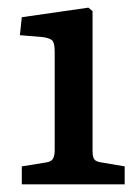

<svg xmlns="http://www.w3.org/2000/svg" viewBox="-20 -856 367 502"><path d="M37 -374V-421L99 -431Q114 -433 118.5 -441Q123 -449 123 -463V-720Q123 -741 118 -748.5Q113 -756 92 -759L32 -764L37 -811L211 -836L222 -827V-461Q222 -446 226.5 -439.5Q231 -433 247 -431L306 -421V-374Z"/></svg>

Font: Literata 12pt Medium
Style: Regular
Weight: 500
Designer: Latin by Veronika Burian and Jose Scaglione. Greek by Irene Vlachou. Cyrillic by Vera Evstafieva.
Foundry: TypeTogether
Version: Version 3.002